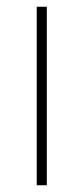

<svg xmlns="http://www.w3.org/2000/svg" viewBox="-20 -550 248 570"><path d="M119 0H89V-530H119Z"/></svg>

Font: Roundo ExtraLight
Style: Regular
Weight: 250
Designer: Namrata Goyal (Gurmukhi), Shiva Nallaperumal (Latin)
Foundry: Indian Type Foundry
Version: Version 1.000;PS 1.0;hotconv 1.0.88;makeotf.lib2.5.647800